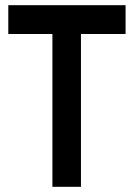

<svg xmlns="http://www.w3.org/2000/svg" viewBox="-20 -720 519 740"><path d="M292 -589H464V-700H12V-589H182V0H292Z"/></svg>

Font: Advent Pro Expanded
Style: Bold
Weight: 700
Width: 7
Designer: VivaRado, Andreas Kalpakidis
Foundry: VivaRado, Andreas Kalpakidis
Version: Version 3.000